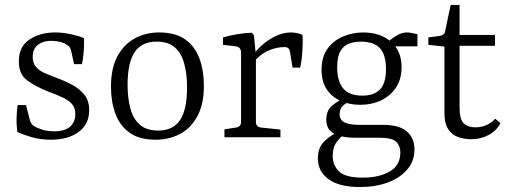

<svg xmlns="http://www.w3.org/2000/svg" viewBox="-20 -554 2053 775"><path d="M50 -21Q46 -51 47 -79Q48 -107 51 -130H85L99 -75Q104 -53 117 -45Q128 -38 149.5 -31Q171 -24 199 -24Q241 -24 262.5 -42.5Q284 -61 284 -93Q284 -118 271.5 -133Q259 -148 234 -160Q209 -172 171 -186Q121 -206 88.5 -230.5Q56 -255 56 -306Q56 -366 99 -394.5Q142 -423 203 -423Q234 -423 266 -416Q298 -409 319 -400Q320 -373 318 -347Q316 -321 311 -295H279L268 -345Q266 -355 262 -362Q258 -369 247 -375Q240 -380 226.5 -384Q213 -388 193 -389Q159 -391 135.5 -375Q112 -359 112 -324Q112 -298 126.5 -282.5Q141 -267 163.5 -257.5Q186 -248 210 -239Q243 -227 272.5 -211Q302 -195 321 -171Q340 -147 340 -109Q340 -53 297.5 -21.5Q255 10 185 10Q143 10 107.5 -0.5Q72 -11 50 -21Z M735 -201Q735 -254 724 -296Q713 -338 686.5 -362Q660 -386 612 -386Q552 -386 523.5 -343.5Q495 -301 495 -211Q495 -159 506 -117Q517 -75 544 -51Q571 -27 619 -27Q678 -27 706.5 -69Q735 -111 735 -201ZM428 -204Q428 -280 454.5 -328Q481 -376 525 -399.5Q569 -423 622 -423Q688 -423 727.5 -395Q767 -367 785 -318Q803 -269 803 -207Q803 -133 776.5 -84.5Q750 -36 706 -13Q662 10 608 10Q543 10 503.5 -18Q464 -46 446 -94.5Q428 -143 428 -204Z M999 -327Q1010 -346 1034 -368.5Q1058 -391 1090 -407Q1122 -423 1154 -423Q1165 -423 1178 -420.5Q1191 -418 1201 -413Q1203 -383 1200.5 -346.5Q1198 -310 1192 -281H1161L1151 -342Q1149 -354 1144 -359Q1139 -364 1128 -364Q1094 -364 1060.5 -348.5Q1027 -333 1000 -298ZM1013 -328V-62Q1013 -41 1035 -39L1112 -31V0H886V-32L932 -39Q953 -42 953 -62V-341Q953 -364 932 -367L880 -373V-403Q907 -411 938 -416Q969 -421 996 -422L1005 -412Z M1653 50Q1653 96 1624 130Q1595 164 1545.5 182.5Q1496 201 1432 201Q1350 201 1306.5 169.5Q1263 138 1263 85Q1263 41 1291 14.5Q1319 -12 1356 -26L1374 -17Q1354 -1 1338.5 20Q1323 41 1323 76Q1323 113 1348.5 138Q1374 163 1444 163Q1511 163 1553.5 138Q1596 113 1596 61Q1596 35 1579.5 18.5Q1563 2 1513 2H1413Q1360 2 1328.5 -14.5Q1297 -31 1297 -71Q1297 -109 1322 -129Q1347 -149 1375 -160L1388 -142Q1372 -136 1361.5 -124.5Q1351 -113 1351 -93Q1351 -70 1370.5 -60Q1390 -50 1433 -50H1528Q1591 -50 1622 -23.5Q1653 3 1653 50ZM1601 -283Q1601 -213 1553.5 -172Q1506 -131 1433 -131Q1391 -131 1355.5 -146.5Q1320 -162 1299 -193Q1278 -224 1278 -272Q1278 -325 1302.5 -358Q1327 -391 1365.5 -407Q1404 -423 1446 -423Q1515 -423 1558 -385.5Q1601 -348 1601 -283ZM1341 -281Q1341 -227 1365 -197.5Q1389 -168 1443 -168Q1489 -168 1513.5 -192.5Q1538 -217 1538 -275Q1538 -333 1513.5 -359.5Q1489 -386 1436 -386Q1411 -386 1389 -378Q1367 -370 1354 -347.5Q1341 -325 1341 -281ZM1555 -367 1539 -380Q1563 -400 1582.5 -411.5Q1602 -423 1623 -423Q1632 -423 1643.5 -420.5Q1655 -418 1665 -416V-367Z M1774 -366 1709 -373V-403L1755 -409Q1765 -411 1770.5 -415.5Q1776 -420 1777 -429L1799 -534H1835V-413H1978V-369H1835V-121Q1835 -72 1852 -56Q1869 -40 1898 -40Q1924 -40 1944.5 -49.5Q1965 -59 1979 -75L2000 -57Q1984 -26 1952 -9Q1920 8 1882 8Q1855 8 1830 -0.5Q1805 -9 1789.5 -32Q1774 -55 1774 -97Z"/></svg>

Font: Rasa Light
Style: Regular
Weight: 300
Designer: Anna Giedrys (Yrsa+Rasa design), David Brezina (Yrsa art-direction, Rasa art-direction, design)
Foundry: Rosetta Type Foundry
Version: Version 2.004